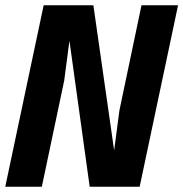

<svg xmlns="http://www.w3.org/2000/svg" viewBox="-25 -710 697 730"><path d="M652 -690 506 0H316L239 -555L219 -403L134 0H-5L141 -690H330L409 -138L429 -290L513 -690Z"/></svg>

Font: Decalotype
Style: Bold Italic
Weight: 700
Italic angle: -12°
Designer: Alfredo Marco Pradil
Foundry: Alfredo Marco Pradil
Version: Version 1.0